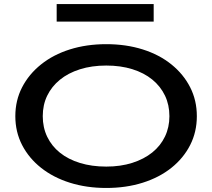

<svg xmlns="http://www.w3.org/2000/svg" viewBox="-20 -919 1053 952"><path d="M507 13Q409 13 326.5 -13Q244 -39 183.5 -87Q123 -135 89.5 -200Q56 -265 56 -343Q56 -421 89.5 -486Q123 -551 183.5 -599.5Q244 -648 326.5 -674Q409 -700 507 -700Q605 -700 687.5 -674Q770 -648 830 -599.5Q890 -551 923 -486Q956 -421 956 -343Q956 -265 923 -200Q890 -135 830 -87Q770 -39 687.5 -13Q605 13 507 13ZM507 -93Q578 -93 636 -111.5Q694 -130 735 -163Q776 -196 798 -242Q820 -288 820 -343Q820 -399 798 -445Q776 -491 735 -524.5Q694 -558 636 -576Q578 -594 507 -594Q435 -594 376.5 -575.5Q318 -557 277 -523.5Q236 -490 214 -444.5Q192 -399 192 -343Q192 -287 214 -241Q236 -195 277 -162Q318 -129 376.5 -111Q435 -93 507 -93ZM742 -899V-812H261V-899Z"/></svg>

Font: BioRhyme SemiExpanded SemiBold
Style: Regular
Weight: 600
Width: 6
Designer: Aoife Mooney
Foundry: Aoife Mooney Type
Version: Version 1.600;gftools[0.9.33]